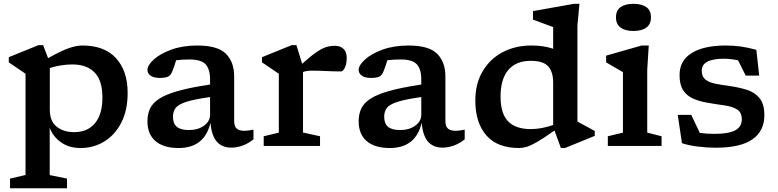

<svg xmlns="http://www.w3.org/2000/svg" viewBox="-20 -763 4066 1004"><path d="M330.5 171V221.5H32.5V171L113.5 152V-377.5Q104 -384 78.8 -401Q53.5 -418 26 -437V-464L181.5 -527H205.5L231.5 -459Q302 -498.5 341.5 -511.8Q381 -525 411 -525Q526.5 -525 587 -458.5Q647.5 -392 647.5 -277Q647.5 -186.5 614.5 -122Q581.5 -57.5 525.5 -23.2Q469.5 11 400.5 11Q340.5 11 298.2 -19.5Q256 -50 240 -95V152.5ZM515.5 -253Q515.5 -342.5 474.5 -384.2Q433.5 -426 358.5 -426Q300.5 -426 240.5 -407.5V-188.5Q240.5 -128.5 276.8 -100.2Q313 -72 368 -72Q437.5 -72 476.5 -118.5Q515.5 -165 515.5 -253Z M1190 9Q1141.5 9 1114 -22Q1086.5 -53 1080.5 -121Q1049.5 11 914 11Q835.5 11 793.2 -25Q751 -61 751 -129Q751 -165 764 -194Q777 -223 811.5 -246Q846 -269 910.5 -287.2Q975 -305.5 1078.5 -321V-346.5Q1078.5 -401.5 1055 -426.8Q1031.5 -452 971.5 -452Q950.5 -452 933 -451Q915.5 -450 901 -448Q892 -416 880 -387.5Q871.5 -367 856.2 -361.2Q841 -355.5 816 -355.5Q783.5 -355.5 767.2 -367.5Q751 -379.5 751 -397Q751 -421.5 783.8 -451.5Q816.5 -481.5 875.2 -503.2Q934 -525 1012 -525Q1118.5 -525 1161.5 -481.8Q1204.5 -438.5 1204.5 -363.5V-130.5Q1204.5 -102 1218 -90.5Q1231.5 -79 1257.5 -79Q1276.5 -79 1305.5 -85V-34.5Q1280 -13.5 1249.8 -2.2Q1219.5 9 1190 9ZM884.5 -152.5Q884.5 -117 904.5 -100Q924.5 -83 968 -83Q1015 -83 1046.8 -105.8Q1078.5 -128.5 1078.5 -163.5V-255.5Q993.5 -243.5 952 -229.8Q910.5 -216 897.5 -197.2Q884.5 -178.5 884.5 -152.5Z M1731.5 -523.5Q1760 -523.5 1776.5 -507.2Q1793 -491 1793 -462Q1793 -428 1783.2 -408.8Q1773.5 -389.5 1764 -389.5Q1724 -389.5 1686.2 -391.5Q1648.5 -393.5 1610.5 -393.5Q1597.5 -393.5 1586.8 -392Q1576 -390.5 1564.5 -386.5V-70L1653.5 -50.5V0H1359V-50.5L1438 -69.5V-377.5Q1428 -384 1403 -401Q1378 -418 1350 -437V-464L1505.5 -527H1530L1560 -429.5Q1604.5 -469.5 1634 -489.8Q1663.5 -510 1685.8 -516.8Q1708 -523.5 1731.5 -523.5Z M2294.5 9Q2246 9 2218.5 -22Q2191 -53 2185 -121Q2154 11 2018.5 11Q1940 11 1897.8 -25Q1855.5 -61 1855.5 -129Q1855.5 -165 1868.5 -194Q1881.5 -223 1916 -246Q1950.5 -269 2015 -287.2Q2079.5 -305.5 2183 -321V-346.5Q2183 -401.5 2159.5 -426.8Q2136 -452 2076 -452Q2055 -452 2037.5 -451Q2020 -450 2005.5 -448Q1996.5 -416 1984.5 -387.5Q1976 -367 1960.8 -361.2Q1945.5 -355.5 1920.5 -355.5Q1888 -355.5 1871.8 -367.5Q1855.5 -379.5 1855.5 -397Q1855.5 -421.5 1888.2 -451.5Q1921 -481.5 1979.8 -503.2Q2038.5 -525 2116.5 -525Q2223 -525 2266 -481.8Q2309 -438.5 2309 -363.5V-130.5Q2309 -102 2322.5 -90.5Q2336 -79 2362 -79Q2381 -79 2410 -85V-34.5Q2384.5 -13.5 2354.2 -2.2Q2324 9 2294.5 9ZM1989 -152.5Q1989 -117 2009 -100Q2029 -83 2072.5 -83Q2119.5 -83 2151.2 -105.8Q2183 -128.5 2183 -163.5V-255.5Q2098 -243.5 2056.5 -229.8Q2015 -216 2002 -197.2Q1989 -178.5 1989 -152.5Z M3090 -52.5 2934.5 11H2913L2879.5 -80.5Q2821 -39 2787.2 -19.8Q2753.5 -0.5 2733 5.2Q2712.5 11 2694.5 11Q2580.5 11 2523 -55.2Q2465.5 -121.5 2465.5 -237Q2465.5 -325.5 2503.8 -390.2Q2542 -455 2608.2 -490Q2674.5 -525 2758 -525Q2791 -525 2818.5 -521Q2846 -517 2872.5 -508V-621.5Q2866.5 -623.5 2846.5 -631Q2826.5 -638.5 2804 -646.8Q2781.5 -655 2767 -660.5V-705L2981 -743H3010L2999.5 -630.5V-127.5Q3005.5 -124 3023.2 -114.5Q3041 -105 3060.2 -94.5Q3079.5 -84 3090 -78ZM2872.5 -332.5Q2872.5 -387 2846.5 -416Q2820.5 -445 2755.5 -445Q2678.5 -445 2638 -397.2Q2597.5 -349.5 2597.5 -258Q2597.5 -169 2637 -128.5Q2676.5 -88 2754.5 -88Q2812.5 -88 2872.5 -109.5Z M3292.5 -601Q3249.5 -601 3225.2 -618.8Q3201 -636.5 3201 -672.5Q3201 -708.5 3225.2 -725.8Q3249.5 -743 3292.5 -743Q3335.5 -743 3359.8 -725.8Q3384 -708.5 3384 -672.5Q3384 -636.5 3359.8 -618.8Q3335.5 -601 3292.5 -601ZM3372.5 -525 3364.5 -398.5V-69.5L3439.5 -50.5V0H3158.5V-50.5L3237.5 -69.5V-385.5Q3232 -389 3216.8 -397.8Q3201.5 -406.5 3183.2 -417.2Q3165 -428 3149.5 -437V-472L3335 -525Z M3775 -525Q3816.5 -525 3854 -519.8Q3891.5 -514.5 3935 -502.5L3950 -367.5H3879.5L3839.5 -447.5Q3799 -456 3767 -456Q3649.5 -456 3649.5 -393.5Q3649.5 -363 3667.8 -347.8Q3686 -332.5 3719.8 -325.5Q3753.5 -318.5 3799.5 -312.5Q3845 -306 3885.8 -293.2Q3926.5 -280.5 3951.8 -249.8Q3977 -219 3977 -160Q3977 -78 3914.2 -34.2Q3851.5 9.5 3721.5 9.5Q3677 9.5 3627.5 3.2Q3578 -3 3546 -14.5L3524 -162.5H3594.5L3639.5 -68Q3658.5 -65.5 3678.5 -64.2Q3698.5 -63 3716.5 -63Q3791 -63 3825 -81.8Q3859 -100.5 3859 -138.5Q3859 -176 3833.5 -191.2Q3808 -206.5 3767.5 -212Q3727 -217.5 3681.5 -225.5Q3636 -233 3602.8 -248.2Q3569.5 -263.5 3551.5 -292.5Q3533.5 -321.5 3533.5 -370.5Q3533.5 -446.5 3597 -485.8Q3660.5 -525 3775 -525Z"/></svg>

Font: Newsreader Caption Medium
Style: Regular
Weight: 500
Designer: Hugues Gentile
Foundry: Production Type
Version: Version 1.001